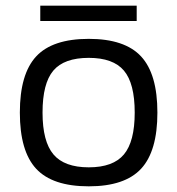

<svg xmlns="http://www.w3.org/2000/svg" viewBox="-20 -647 625 677"><path d="M293 -510Q420 -510 477.5 -448Q535 -386 535 -250Q535 -114 477.5 -52Q420 10 293 10Q165 10 107.5 -52Q50 -114 50 -250Q50 -386 107.5 -448Q165 -510 293 -510ZM130 -250Q130 -148 168.5 -102.5Q207 -57 293 -57Q379 -57 417 -102.5Q455 -148 455 -250Q455 -353 417 -398Q379 -443 293 -443Q206 -443 168 -398Q130 -353 130 -250ZM122 -627H462V-573H122Z"/></svg>

Font: Fivo Sans Modern
Style: Regular
Weight: 400
Designer: Alexander Slobzheninov
Foundry: Alexander Slobzheninov
Version: 1.0